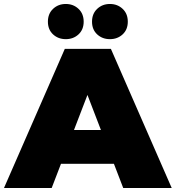

<svg xmlns="http://www.w3.org/2000/svg" viewBox="-39 -946 884 966"><path d="M-19 0 287 -700H519L825 0H581L355 -588H447L221 0ZM163 -122 223 -292H545L605 -122ZM514 -749Q476 -749 450 -773Q424 -797 424 -837Q424 -877 450 -901.5Q476 -926 514 -926Q552 -926 578 -901.5Q604 -877 604 -837Q604 -797 578 -773Q552 -749 514 -749ZM292 -749Q254 -749 228 -773Q202 -797 202 -837Q202 -877 228 -901.5Q254 -926 292 -926Q330 -926 356 -901.5Q382 -877 382 -837Q382 -797 356 -773Q330 -749 292 -749Z"/></svg>

Font: MOST Montserrat Black
Style: Regular
Weight: 900
Designer: Julieta Ulanovsky
Foundry: Julieta Ulanovsky
Version: Version 8.000;March 11, 2024;FontCreator 15.0.0.2926 64-bit